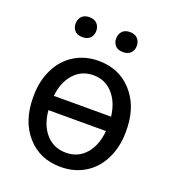

<svg xmlns="http://www.w3.org/2000/svg" viewBox="-134 -823 835 933"><g transform="rotate(20 284.0 -356.0)"><path d="M44.4 -269Q44.4 -346.7 74.5 -408.4Q104.5 -470.2 159.4 -504.2Q214.4 -538.1 284.2 -538.1Q387.7 -538.1 453.6 -468.3Q519.5 -398.4 524.9 -286.6L525.4 -258.3Q525.4 -181.2 495.1 -119.1Q464.8 -57.1 410.2 -23.7Q355.5 9.8 285.2 9.8Q176.8 9.8 110.6 -65.2Q44.4 -140.1 44.4 -262.7ZM433.1 -229.5H135.7Q142.1 -153.8 182.1 -108.9Q222.2 -64 285.2 -64Q348.1 -64 387.5 -109.4Q426.8 -154.8 433.1 -229.5ZM284.2 -463.9Q223.1 -463.9 183.6 -419.7Q144 -375.5 136.7 -303.7H432.6Q423.8 -377.4 384 -420.7Q344.2 -463.9 284.2 -463.9ZM115.7 -670.4Q115.7 -692.4 129.2 -707.3Q142.6 -722.2 168.9 -722.2Q195.3 -722.2 209 -707.3Q222.7 -692.4 222.7 -670.4Q222.7 -648.4 209 -633.8Q195.3 -619.1 168.9 -619.1Q142.6 -619.1 129.2 -633.8Q115.7 -648.4 115.7 -670.4ZM325.7 -669.4Q325.7 -691.4 339.1 -706.5Q352.5 -721.7 378.9 -721.7Q405.3 -721.7 418.9 -706.5Q432.6 -691.4 432.6 -669.4Q432.6 -647.5 418.9 -632.8Q405.3 -618.2 378.9 -618.2Q352.5 -618.2 339.1 -632.8Q325.7 -647.5 325.7 -669.4Z"/></g></svg>

Font: Mardoto
Style: Regular
Weight: 400
Designer: Christian Robertson, Vahan Hovhannisyan
Foundry: Google
Version: Version 1.000